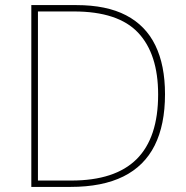

<svg xmlns="http://www.w3.org/2000/svg" viewBox="-20 -734 732 754"><path d="M628 -364Q628 -244 587.5 -163Q547 -82 464.5 -41Q382 0 257 0H103V-714H280Q398 -714 475 -674Q552 -634 590 -556Q628 -478 628 -364ZM601 -363Q601 -522 522.5 -605.5Q444 -689 270 -689H129V-25H260Q432 -25 516.5 -109Q601 -193 601 -363Z"/></svg>

Font: Noto Sans Cham Thin
Style: Regular
Weight: 250
Version: Version 2.002